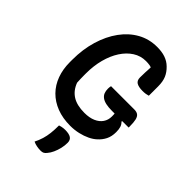

<svg xmlns="http://www.w3.org/2000/svg" viewBox="-281 -834 1211 1211"><g transform="rotate(45 325.0 -228.5)"><path d="M348 -339H556Q577 -339 589 -330Q601 -321 606 -300Q611 -279 611 -242V-233H462Q430 -233 407.5 -238Q385 -243 371 -253.5Q357 -264 351 -279Q345 -294 345 -315Q345 -322 346 -329Q347 -336 348 -339ZM379 -720Q399 -720 417.5 -717.5Q436 -715 452 -709.5Q468 -704 482 -695.5Q496 -687 508 -675Q534 -650 546.5 -620.5Q559 -591 559 -548Q559 -534 559 -520Q559 -506 559 -492Q559 -478 559 -465Q550 -462 537.5 -460Q525 -458 510 -458Q474 -458 456 -469Q438 -480 438 -507Q438 -534 439 -552.5Q440 -571 441 -589Q442 -607 442 -629L454 -592Q441 -602 425.5 -604.5Q410 -607 392 -607Q345 -607 306 -582Q267 -557 238.5 -513Q210 -469 194.5 -410.5Q179 -352 179 -284V-269Q179 -252 179.5 -235Q180 -218 181 -203Q200 -152 240.5 -126.5Q281 -101 348 -101Q392 -101 423 -114.5Q454 -128 470.5 -152Q487 -176 487 -208Q487 -218 486.5 -226Q486 -234 485 -241Q484 -248 482 -255H564L552 -228Q565 -216 570.5 -199.5Q576 -183 576 -157Q576 -118 561.5 -89.5Q547 -61 523 -40Q505 -23 477 -9.5Q449 4 414.5 12Q380 20 343 20Q275 20 222 -0.5Q169 -21 132 -58.5Q95 -96 76 -148Q57 -200 57 -262V-284Q57 -377 81 -457Q105 -537 148 -596Q191 -655 249.5 -687.5Q308 -720 379 -720ZM291 68Q300 65 307.5 63.5Q315 62 322.5 61Q330 60 338 60Q373 60 390 71Q407 82 407 107Q407 133 401 158Q395 183 385 205Q375 227 362 242Q353 254 344 258.5Q335 263 322 263Q303 263 285.5 259.5Q268 256 254 249Q268 221 276 194.5Q284 168 287.5 138Q291 108 291 68Z"/></g></svg>

Font: Recursive Casual SemiBold
Style: Regular
Weight: 600
Version: Version 1.047